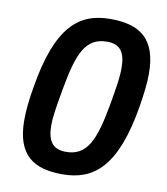

<svg xmlns="http://www.w3.org/2000/svg" viewBox="-80 -766 736 845"><g transform="rotate(10 287.5 -343.0)"><path d="M255 12C395 12 493 -64 539 -343C548 -399 554 -448 554 -489C554 -649 475 -698 346 -698C206 -698 110 -622 64 -343C54 -285 49 -236 49 -195C49 -36 128 12 255 12ZM254 -88C193 -88 170 -123 170 -193C170 -226 176 -268 194 -367C222 -521 253 -597 349 -597C409 -597 431 -562 431 -492C431 -459 426 -417 408 -318C380 -165 348 -88 254 -88Z"/></g></svg>

Font: Archivo SemiBold
Style: Italic
Weight: 600
Italic angle: -10°
Designer: Hector Gatti
Foundry: Omnibus-Type
Version: Version 2.001